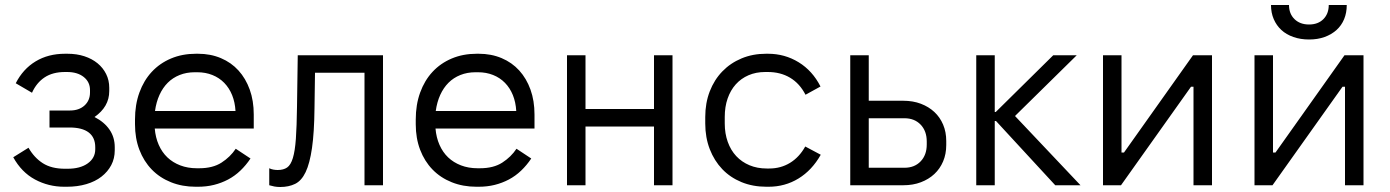

<svg xmlns="http://www.w3.org/2000/svg" viewBox="-20 -741 5559 768"><path d="M237 6H247Q290 6 325.5 -4.5Q361 -15 386 -34.5Q411 -54 425 -80.5Q439 -107 439 -140V-152Q439 -192 418 -222.5Q397 -253 358 -273Q387 -293 402 -319Q417 -345 417 -377V-390Q417 -420 404.5 -445Q392 -470 370 -488Q348 -506 317.5 -516Q287 -526 250 -526H240Q173 -526 122.5 -495.5Q72 -465 43 -408L108 -370Q126 -410 158.5 -431.5Q191 -453 240 -453H248Q290 -453 315 -433Q340 -413 340 -381V-371Q340 -339 318 -319Q296 -299 260 -299H178V-231H258Q309 -231 335 -211Q361 -191 361 -152V-144Q361 -109 331 -87.5Q301 -66 250 -66H240Q186 -66 151.5 -88Q117 -110 94 -150L33 -112Q66 -52 120 -23Q174 6 237 6Z M763 6H771Q806 6 836 -1.5Q866 -9 892.5 -23Q919 -37 941.5 -58.5Q964 -80 982 -107L923 -146Q901 -113 866 -90.5Q831 -68 777 -68H767Q731 -68 701 -79.5Q671 -91 649.5 -111.5Q628 -132 615 -161.5Q602 -191 599 -227H995V-283Q995 -338 979 -382.5Q963 -427 934 -459Q905 -491 863.5 -508.5Q822 -526 772 -526H764Q709 -526 664 -507Q619 -488 587 -453.5Q555 -419 537.5 -370.5Q520 -322 520 -263V-244Q520 -188 537.5 -142Q555 -96 587 -63Q619 -30 664 -12Q709 6 763 6ZM600 -297Q605 -333 618 -361.5Q631 -390 651 -410Q671 -430 698.5 -441Q726 -452 759 -452H769Q802 -452 829.5 -441Q857 -430 877 -409.5Q897 -389 908.5 -360.5Q920 -332 922 -297Z M1101 7Q1135 7 1160.5 -5.5Q1186 -18 1202.5 -52.5Q1219 -87 1228 -149Q1237 -211 1238 -309L1240 -450H1438V0H1512V-520H1171L1168 -313Q1167 -235 1163.5 -186Q1160 -137 1151.5 -109Q1143 -81 1128.5 -71Q1114 -61 1091 -61Q1083 -61 1074 -62.5Q1065 -64 1057 -68V0Q1067 3 1077.5 5Q1088 7 1101 7Z M1886 6H1894Q1929 6 1959 -1.5Q1989 -9 2015.5 -23Q2042 -37 2064.5 -58.5Q2087 -80 2105 -107L2046 -146Q2024 -113 1989 -90.5Q1954 -68 1900 -68H1890Q1854 -68 1824 -79.5Q1794 -91 1772.5 -111.5Q1751 -132 1738 -161.5Q1725 -191 1722 -227H2118V-283Q2118 -338 2102 -382.5Q2086 -427 2057 -459Q2028 -491 1986.5 -508.5Q1945 -526 1895 -526H1887Q1832 -526 1787 -507Q1742 -488 1710 -453.5Q1678 -419 1660.5 -370.5Q1643 -322 1643 -263V-244Q1643 -188 1660.5 -142Q1678 -96 1710 -63Q1742 -30 1787 -12Q1832 6 1886 6ZM1723 -297Q1728 -333 1741 -361.5Q1754 -390 1774 -410Q1794 -430 1821.5 -441Q1849 -452 1882 -452H1892Q1925 -452 1952.5 -441Q1980 -430 2000 -409.5Q2020 -389 2031.5 -360.5Q2043 -332 2045 -297Z M2248 0H2322V-235H2596V0H2670V-520H2596V-305H2322V-520H2248Z M3046 6H3054Q3120 6 3174 -27Q3228 -60 3263 -122L3201 -155Q3177 -112 3140 -89.5Q3103 -67 3057 -67H3047Q3009 -67 2978 -80Q2947 -93 2925 -116.5Q2903 -140 2891 -173.5Q2879 -207 2879 -247V-273Q2879 -314 2890.5 -347Q2902 -380 2923 -403.5Q2944 -427 2974 -440Q3004 -453 3041 -453H3051Q3102 -453 3140.5 -430Q3179 -407 3202 -362L3262 -395Q3230 -458 3174.5 -492Q3119 -526 3052 -526H3044Q2991 -526 2946.5 -507.5Q2902 -489 2869.5 -455.5Q2837 -422 2819 -375.5Q2801 -329 2801 -273V-247Q2801 -191 2819 -144.5Q2837 -98 2869 -64.5Q2901 -31 2946 -12.5Q2991 6 3046 6Z M3381 0H3593Q3632 0 3663.5 -12Q3695 -24 3717.5 -45Q3740 -66 3752.5 -95.5Q3765 -125 3765 -161V-177Q3765 -213 3752.5 -242.5Q3740 -272 3717.5 -293Q3695 -314 3663.5 -326Q3632 -338 3593 -338H3455V-520H3381ZM3455 -70V-268H3598Q3638 -268 3662.5 -242.5Q3687 -217 3687 -175V-163Q3687 -121 3662.5 -95.5Q3638 -70 3598 -70Z M3885 0H3959V-257H3964L4201 0H4302L4040 -277L4287 -520H4193L3963 -293H3959V-520H3885Z M4392 0H4464L4744 -394H4754V0H4828V-520H4752L4476 -131H4466V-520H4392Z M4998 0H5070L5350 -394H5360V0H5434V-520H5358L5082 -131H5072V-520H4998ZM5064 -721Q5064 -689.7 5075 -664.4Q5086 -639 5105.5 -621Q5125 -603 5153.5 -593Q5182 -583 5216.3 -583Q5250.6 -583 5278.3 -593Q5306 -603 5326 -621Q5346 -639 5356.5 -664.4Q5367 -689.7 5367 -721H5295Q5295 -686 5273.6 -664.5Q5252.2 -643 5216.1 -643Q5180 -643 5158 -664.5Q5136 -686 5136 -721Z"/></svg>

Font: Fixel Variable
Style: Regular
Weight: 100
Width: 3
Designer: AlfaBravo + MacPaw
Foundry: Kyrylo Tkachov, Marchela Mozhyna, Serhii Makarenko, Maria Weinstein, Zakhar Kryvoshyya
Version: Version 1.211